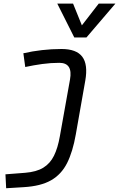

<svg xmlns="http://www.w3.org/2000/svg" viewBox="-20 -796 652 1051"><path d="M13.7 234.4 9.8 158.2 117.2 149.9Q179.2 145 216.8 122.1Q254.4 99.1 275.4 56.6Q296.4 14.2 307.6 -49.8L363.3 -361.3Q379.4 -452.1 304.7 -452.1Q258.3 -452.1 210.7 -445.6Q163.1 -439 118.2 -429.2L107.9 -504.4Q156.2 -515.6 209.7 -521.7Q263.2 -527.8 316.9 -527.8Q398.4 -527.8 430.4 -485.4Q462.4 -442.9 446.8 -354.5L395 -60.5Q378.4 34.7 347.2 96.7Q315.9 158.7 259.5 190.9Q203.1 223.1 109.9 228.5ZM386.7 -590.8 293.5 -776.4H379.9L428.2 -657.2L520.5 -776.4H611.8L453.1 -590.8Z"/></svg>

Font: Cascadia Mono PL SemiLight
Style: Italic
Weight: 350
Italic angle: -10°
Monospace: yes
Designer: Aaron Bell
Foundry: Saja Typeworks
Version: Version 2404.023; ttfautohint (v1.8.4)